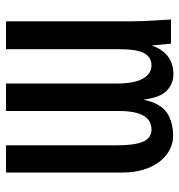

<svg xmlns="http://www.w3.org/2000/svg" viewBox="1 -599 598 640"><g transform="rotate(90 300.0 -279.0)"><path d="M45 -550H125.5L131.5 -486Q145 -523 169 -540.5Q193 -558 227.5 -558Q258.5 -558 282 -536.2Q305.5 -514.5 312 -458Q324.5 -515.5 355.5 -536.2Q386.5 -557 432.5 -557Q465 -557 493 -537Q521 -517 538 -478.8Q555 -440.5 555 -388V0H464.5V-367Q464.5 -429.5 452 -457.2Q439.5 -485 412 -485Q350 -485 350 -377V0H258.5V-367Q258.5 -427.5 242.2 -456.2Q226 -485 197.5 -485Q171 -485 157.5 -461Q144 -437 144 -377V0H51V-420Q51 -462 45 -550Z"/></g></svg>

Font: JuliaMono Latin
Style: Regular
Weight: 400
Monospace: yes
Designer: cormullion
Foundry: corm
Version: Version 0.049; ttfautohint (v1.8.4)